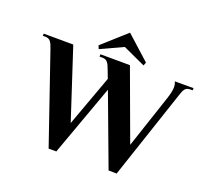

<svg xmlns="http://www.w3.org/2000/svg" viewBox="-152 -1118 1419 1312"><g transform="rotate(20 557.5 -462.0)"><path d="M106 -636 326 5H382L569 -512L762 5L821 6L1038 -643C1052 -685 1061 -706 1097 -706H1115V-722H979C991 -698 993 -665 969 -594L841 -210L653 -721L438 -722V-705H458C496 -705 505 -681 522 -636L543 -581L408 -211L241 -721L26 -722L25 -706H44C81 -706 90 -681 106 -636ZM415 -751 578 -826 741 -751 750 -775 578 -930 405 -775Z"/></g></svg>

Font: Sinistre
Style: Bold
Weight: 700
Designer: Jules Durand
Foundry: Collletttivo
Version: Version 69.420;Glyphs 3.2 (3217)